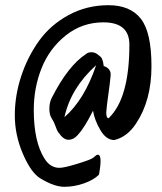

<svg xmlns="http://www.w3.org/2000/svg" viewBox="-20 -759 623 739"><path d="M405 -460Q403 -437 397 -395.5Q391 -354 389 -327V-325Q389 -304 398 -304Q478 -380 478 -587Q478 -673 378 -673Q296 -673 233 -622.5Q170 -572 140 -496.5Q110 -421 110 -336Q110 -214 151 -149Q173 -113 209 -113Q227 -113 279 -129Q331 -145 339 -152L351 -162Q377 -174 361 -87Q342 -67 304 -53.5Q266 -40 227.5 -40Q189 -40 136 -72Q100 -93 68.5 -166Q37 -239 37 -315Q37 -391 61.5 -465.5Q86 -540 130 -601.5Q174 -663 244 -701Q314 -739 397.5 -739Q481 -739 522 -687Q563 -635 563 -504Q563 -373 504 -284Q470 -232 420 -220Q389 -220 366.5 -258Q344 -296 338 -333Q338 -332 330.5 -318.5Q323 -305 319.5 -298Q316 -291 307.5 -277.5Q299 -264 293 -256Q287 -248 279 -239Q263 -221 243.5 -221Q224 -221 205 -249Q199 -257 193.5 -273.5Q188 -290 179 -303.5Q170 -317 170 -340.5Q170 -364 179 -382Q242 -506 311 -551Q319 -558 332 -558Q345 -558 356 -549.5Q367 -541 369.5 -538Q372 -535 373.5 -530Q375 -525 376 -523Q379 -509 379 -505Q406 -496 406 -472ZM228 -308Q305 -375 350 -508Q253 -421 228 -308Z"/></svg>

Font: Ma Shan Zheng
Style: Regular
Weight: 400
Designer: ZhongQi
Foundry: ZhongQi
Version: Version 2.001